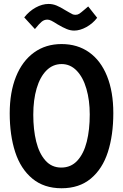

<svg xmlns="http://www.w3.org/2000/svg" viewBox="-20 -964 640 998"><path d="M30.5 -375Q30.5 -484.5 63.2 -565.8Q96 -647 156.8 -691Q217.5 -735 300 -735Q383 -735 443.5 -692Q504 -649 536.5 -568Q569 -487 569 -376.5Q569 -261.5 540.8 -173.8Q512.5 -86 452.2 -35.8Q392 14.5 300 14.5Q208.5 14.5 148 -35.8Q87.5 -86 59 -173.5Q30.5 -261 30.5 -375ZM446.5 -369Q446.5 -442.5 429.2 -502.2Q412 -562 378.8 -596.5Q345.5 -631 300.5 -631Q254.5 -631 221.2 -597.5Q188 -564 170.5 -504.5Q153 -445 153 -367.5Q153 -290 168.2 -228.2Q183.5 -166.5 216 -129.8Q248.5 -93 298.5 -93Q349 -93 382.2 -129.2Q415.5 -165.5 431 -227.5Q446.5 -289.5 446.5 -369ZM279 -837.5Q258 -851 246.8 -856.5Q235.5 -862 226.5 -862Q210 -862 197 -851.5Q184 -841 161.5 -813L106 -873.5Q131.5 -906 165.5 -924.8Q199.5 -943.5 232.5 -943.5Q254 -943.5 274 -935.2Q294 -927 318.5 -911.5L338.5 -900Q351 -892.5 357.2 -889.8Q363.5 -887 372.5 -887Q383.5 -887 392 -892.5Q400.5 -898 418.5 -913.5L438.5 -930.5L485 -871.5Q462 -841.5 428.8 -823.2Q395.5 -805 365.5 -805Q346.5 -805 326.8 -813Q307 -821 279 -837.5Z"/></svg>

Font: JuliaMono SemiBold
Style: Regular
Weight: 600
Monospace: yes
Designer: cormullion
Foundry: corm
Version: Version 0.055; ttfautohint (v1.8.4)